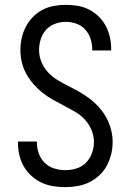

<svg xmlns="http://www.w3.org/2000/svg" viewBox="-20 -763 540 791"><path d="M249 8Q224 8 199 4Q174 0 151.5 -10.5Q129 -21 110 -38Q91 -55 78.5 -76.5Q66 -98 60 -123Q54 -148 54 -173V-180H132V-175Q132 -152 140 -130Q148 -108 164.5 -92Q181 -76 203.5 -69Q226 -62 249 -62Q272 -62 295 -69Q318 -76 334.5 -93Q351 -110 359 -132.5Q367 -155 367 -178Q367 -204 356.5 -228.5Q346 -253 328.5 -271.5Q311 -290 288.5 -303Q266 -316 243 -328Q220 -340 197.5 -352.5Q175 -365 155 -381Q135 -397 118 -416.5Q101 -436 88.5 -458.5Q76 -481 70 -506.5Q64 -532 64 -558Q64 -582 69.5 -606.5Q75 -631 86.5 -653Q98 -675 115.5 -693Q133 -711 155 -722.5Q177 -734 201.5 -738.5Q226 -743 251 -743Q276 -743 300 -739Q324 -735 346 -724Q368 -713 386 -695.5Q404 -678 415.5 -656.5Q427 -635 432.5 -611Q438 -587 438 -562V-555H360V-560Q360 -582 353 -603.5Q346 -625 331 -641.5Q316 -658 294.5 -665.5Q273 -673 251 -673Q229 -673 207 -665Q185 -657 170 -640.5Q155 -624 148 -602Q141 -580 141 -557Q141 -531 151 -507Q161 -483 179 -464Q197 -445 219 -432Q241 -419 264 -407.5Q287 -396 309.5 -383Q332 -370 352.5 -354Q373 -338 390 -318.5Q407 -299 419 -276.5Q431 -254 437.5 -229Q444 -204 444 -178Q444 -152 438 -127.5Q432 -103 420 -80.5Q408 -58 389 -40.5Q370 -23 347.5 -12Q325 -1 299.5 3.5Q274 8 249 8Z"/></svg>

Font: Iosevka
Style: Regular
Weight: 400
Monospace: yes
Designer: Belleve Invis
Foundry: Belleve Invis
Version: Version 33.2.3; ttfautohint (v1.8.4)